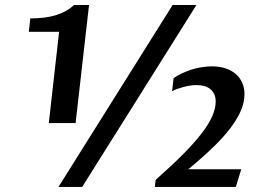

<svg xmlns="http://www.w3.org/2000/svg" viewBox="-20 -735 1060 755"><path d="M658.7 -715.3H752.4L303.2 0H210ZM171.9 -251 212.4 -609.9H93.3L99.1 -662.6Q161.1 -662.6 202.6 -676.3Q244.1 -689.9 271.5 -715.3H330.1L277.3 -251ZM592.3 -27.8Q656.2 -84.5 701.2 -129.9Q746.1 -175.3 774.2 -212.2Q802.2 -249 815.2 -279.3Q828.1 -309.6 828.1 -335.9Q828.1 -353.5 822 -365.7Q815.9 -377.9 805.7 -385.7Q795.4 -393.6 781.7 -397Q768.1 -400.4 752.9 -400.4Q740.7 -400.4 727.8 -398.4Q714.8 -396.5 702.1 -393.1Q689.5 -389.6 677.7 -385.5Q666 -381.3 656.7 -376.5L662.6 -427.7Q677.2 -438 695.3 -446.5Q713.4 -455.1 732.9 -461.2Q752.4 -467.3 772.9 -470.7Q793.5 -474.1 813.5 -474.1Q843.3 -474.1 867.2 -466.1Q891.1 -458 907.5 -443.6Q923.8 -429.2 932.6 -409.2Q941.4 -389.2 941.4 -364.7Q941.4 -333.5 927.5 -300.5Q913.6 -267.6 886 -231.2Q858.4 -194.8 816.9 -154.8Q775.4 -114.7 720.2 -69.3H928.7L907.2 0H588.9Z"/></svg>

Font: Proza Libre
Style: Medium Italic
Weight: 500
Designer: Jasper de Waard
Foundry: Jasper de Waard
Version: Version 1.000; ttfautohint (v1.4.1.8-43bc)